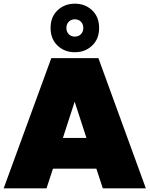

<svg xmlns="http://www.w3.org/2000/svg" viewBox="-20 -1024 813 1044"><path d="M539 0 504 -107H268L233 0H0L259 -708H515L773 0ZM354 -838Q367 -825 387 -825Q407 -825 420 -838Q433 -851 433 -872Q433 -893 420 -906Q407 -919 387 -919Q367 -919 354 -906Q341 -893 341 -872Q341 -851 354 -838ZM293 -968Q331 -1004 387 -1004Q443 -1004 481 -968Q519 -932 519 -872Q519 -812 481 -776Q443 -740 387 -740Q331 -740 293 -776Q255 -812 255 -872Q255 -932 293 -968ZM450 -274 386 -471 322 -274Z"/></svg>

Font: Poppins Black
Style: Regular
Weight: 900
Designer: Ninad Kale (Devanagari), Jonny Pinhorn (Latin)
Foundry: Indian Type Foundry
Version: Version 3.200;PS 1.000;hotconv 16.6.54;makeotf.lib2.5.65590